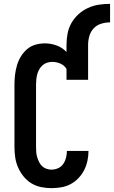

<svg xmlns="http://www.w3.org/2000/svg" viewBox="-20 -968 591 996"><path d="M247 8Q220 8 193 2.5Q166 -3 143 -17Q120 -31 102.5 -52.5Q85 -74 74 -99Q63 -124 59 -151Q55 -178 55 -205V-530Q55 -555 58 -580Q61 -605 68 -629Q75 -653 88 -674.5Q101 -696 120 -712.5Q139 -729 163.5 -736Q188 -743 213 -743Q244 -743 274 -732Q304 -721 325 -698V-735Q325 -764 330.5 -793.5Q336 -823 350.5 -848.5Q365 -874 387 -894Q409 -914 436 -926.5Q463 -939 492 -943.5Q521 -948 551 -948V-852Q528 -852 505 -845Q482 -838 466 -821Q450 -804 443.5 -781Q437 -758 437 -735V-554H325V-610Q314 -629 293.5 -638Q273 -647 252 -647Q238 -647 225 -643Q212 -639 201.5 -630Q191 -621 184 -609Q177 -597 173.5 -584Q170 -571 168.5 -557.5Q167 -544 167 -530V-205Q167 -192 168 -178.5Q169 -165 173 -152Q177 -139 183 -127Q189 -115 198.5 -106Q208 -97 221 -92.5Q234 -88 247 -88Q265 -88 281.5 -95.5Q298 -103 308 -117.5Q318 -132 322.5 -149.5Q327 -167 327 -185Q327 -185 327 -185Q327 -185 327 -185H439Q439 -185 439 -184.5Q439 -184 439 -184Q439 -159 433.5 -133.5Q428 -108 416.5 -85.5Q405 -63 387 -44Q369 -25 346.5 -13Q324 -1 298.5 3.5Q273 8 247 8Z"/></svg>

Font: Iosevka Gothic
Style: Bold
Weight: 700
Monospace: yes
Designer: Belleve Invis
Foundry: Belleve Invis
Version: Version 15.5.1; ttfautohint (v1.8.4)